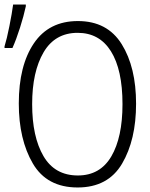

<svg xmlns="http://www.w3.org/2000/svg" viewBox="-43 -818 663 848"><path d="M12 -606Q29 -644 45.5 -696Q62 -748 71 -790V-798H15Q10 -760 -1.5 -702.5Q-13 -645 -23 -613V-606ZM558 -360Q558 -521 494.5 -623Q431 -725 301 -725Q173 -725 106.5 -626.5Q40 -528 40 -361Q40 -202 102 -96Q164 10 300 10Q434 10 496 -95Q558 -200 558 -360ZM99 -358Q99 -501 149.5 -587Q200 -673 300 -673Q396 -673 447 -591.5Q498 -510 498 -358Q498 -211 448.5 -127Q399 -43 301 -43Q199 -43 149 -128.5Q99 -214 99 -358Z"/></svg>

Font: Noto Sans Mono UI Light
Style: Regular
Weight: 300
Designer: Monotype Design team
Foundry: Monotype Imaging Inc.
Version: 1.000